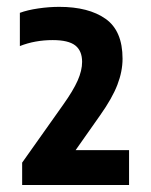

<svg xmlns="http://www.w3.org/2000/svg" viewBox="-20 -834 429 546"><path d="M43 -308V-371.5L159.5 -536Q188 -576 200.8 -604.8Q213.5 -633.5 213.5 -658Q213.5 -689.5 194 -704.8Q174.5 -720 130 -720Q79.5 -720 36.5 -703V-797.5Q58 -805.5 88.8 -810Q119.5 -814.5 148.5 -814.5Q232 -814.5 280.2 -780.5Q328.5 -746.5 328.5 -667Q328.5 -631 313.8 -592.8Q299 -554.5 265 -506.5L195 -407H347V-308Z"/></svg>

Font: Encode Sans Condensed Condensed
Style: Bold
Weight: 700
Width: 3
Designer: Multiple Designers
Foundry: Impallari Type
Version: Version 3.000; ttfautohint (v1.8.3) -l 8 -r 50 -G 200 -x 14 